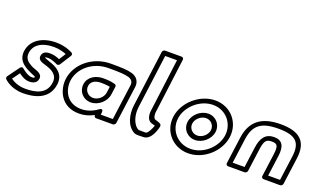

<svg xmlns="http://www.w3.org/2000/svg" viewBox="-87 -1368 3210 1928"><g transform="rotate(20 1518.5 -404.0)"><path d="M351 -503C411.4 -503 460.4 -486.6 485.4 -476L440.2 -404.9C416.4 -415.5 381.1 -429 341 -429C314.9 -429 288.5 -428.1 268.8 -407C259.2 -396.7 255 -384.3 253.4 -373C246.2 -319.8 308.1 -311.1 341.1 -300.1C406.4 -279.1 472.3 -246.6 460.6 -160C443.4 -32.6 328 -10 222.4 -10C141.2 -10 87.4 -42.3 63.9 -60.2L120.9 -138.3C144.9 -120 186.6 -91 234.3 -91C256.5 -91 314.8 -94.7 322.7 -153C331.3 -216.8 247.2 -223.2 207.7 -245.2C160.4 -271.6 124.6 -300.2 133.1 -363C144.7 -448.8 222 -503 351 -503ZM357.8 -553C216.8 -553 99.9 -487.2 83.1 -363C70.7 -271.8 129.2 -228.4 178.6 -200.8C247 -162.8 274.1 -163.2 272.7 -153C271.4 -143.3 268.9 -141 241.1 -141C197.9 -141 137.3 -194.1 137.3 -194.1C119.4 -211.1 103.6 -194.3 98.9 -187.8L10.5 -66.8C3.5 -57.1 3.2 -43.7 10.8 -35.7C12.6 -33.7 82.1 40 215.6 40C320 40 487 14.6 510.6 -160C527.3 -283.4 427.6 -326.9 362.5 -347.9C325.7 -360.1 304.8 -369.7 303.4 -372.6C303.4 -372.6 303.4 -372.7 303.4 -373C303.6 -374.2 303.8 -375.1 304 -375.7C306.8 -376.9 317.3 -379 334.2 -379C380.4 -379 432.6 -349.9 432.6 -349.9C444.7 -343 460.6 -348.9 468.1 -360.8L541.8 -476.8C549.1 -488.2 546.9 -503.4 535.9 -509.9C534.2 -511 463.4 -553 357.8 -553Z M1153.4 -25H1024.4L1027.8 -50C1027.8 -50 1031.9 -101.1 989.4 -69.2C940.6 -32.7 881.1 -10 820.4 -10C659 -10 608.8 -146.2 622.1 -245C639.6 -374.5 767 -491 939.4 -491C1053.4 -491 1109.8 -488.7 1154.8 -475.9C1192.2 -465.4 1209.4 -439 1204.6 -404ZM1171.6 25C1182.3 25 1198 15.1 1200 0L1254.6 -404C1262.6 -463 1229.4 -508.7 1174.4 -524.1C1121.1 -539.3 1060.1 -541 946.1 -541C750.5 -541 593.8 -405.5 572.1 -245C556.3 -127.8 616.9 40 813.6 40C868.9 40 922.3 24.8 971.3 -1.9L971 0C969.5 10.7 977.5 25 992.6 25ZM756.2 -253C745.5 -173.6 804.7 -106 886.3 -106C968.2 -106 1044.5 -173.8 1055.2 -253L1066.7 -338C1068.2 -349.1 1061.6 -358.9 1052.3 -361.9C1007.2 -376.5 950.7 -377 923 -377C848.4 -377 767.6 -337.1 756.2 -253ZM806.2 -253C812.4 -298.9 854.8 -327 916.2 -327C938.6 -327 979.9 -326.2 1014.1 -318.7L1005.2 -253C998.3 -202.2 947.2 -156 893.1 -156C838.8 -156 799.4 -202.4 806.2 -253Z M1431.2 -800H1557.3L1484.6 -233.9C1484.6 -233.9 1466.7 -130.5 1544.7 -114.6C1558.4 -110.5 1566 -108.4 1572.7 -106.5C1561.9 -71.9 1530.6 -10 1510.4 -10C1481.1 -10 1441.9 -9.3 1433.1 -11.1C1368.7 -44.6 1344.7 -145.6 1355.4 -225.1ZM1412.9 -850C1399.2 -850 1386.3 -838.5 1384.5 -824.9L1305.4 -225C1293.2 -134.9 1315.9 -10.9 1406.8 34.7C1430.1 46 1471.9 40 1503.6 40C1592.1 40 1623 -105.3 1623 -105.3C1634.2 -142.6 1611 -148.7 1564.1 -163C1563.5 -163.2 1562.3 -163.5 1561.4 -163.6C1532.4 -168.8 1533.5 -224.8 1534.6 -234L1610.6 -825.2C1612.1 -837.4 1603.2 -850 1588.9 -850Z M1766.6 -256C1784.3 -386.7 1914.7 -503 2053 -503C2191 -503 2287.3 -387.1 2269.6 -256C2251.9 -125 2124.5 -10 1986.4 -10C1848 -10 1749 -125.4 1766.6 -256ZM1716.6 -256C1695.1 -96.6 1814 40 1979.6 40C2145.5 40 2298.1 -97 2319.6 -256C2341.1 -414.9 2225.8 -553 2059.8 -553C1894 -553 1738.2 -415.3 1716.6 -256ZM1868.6 -256C1857.9 -176.6 1917.1 -109 1998.7 -109C2080.6 -109 2156.9 -176.8 2167.6 -256C2178.3 -335 2120.8 -404 2038.6 -404C1956.7 -404 1879.3 -335.2 1868.6 -256ZM1918.6 -256C1925.5 -306.8 1977.8 -354 2031.9 -354C2085.7 -354 2124.5 -307 2117.6 -256C2110.7 -205.2 2059.6 -159 2005.5 -159C1951.2 -159 1911.8 -205.4 1918.6 -256Z M2608 0 2641 -244C2654 -340.4 2675.3 -359 2732.5 -359C2789.8 -359 2806 -340.4 2793 -244L2760 0C2758 15.1 2770.9 25 2781.6 25H2958.6C2973.8 25 2985.5 10.7 2987 0L3025.8 -287C3051 -473.1 2958.9 -553 2758.8 -553C2558.7 -553 2445 -473.1 2419.8 -287L2381 0C2379 15.1 2391.9 25 2402.6 25H2579.6C2594.8 25 2606.5 10.7 2608 0ZM2561.4 -25H2434.4L2469.8 -287C2491.1 -444.9 2568.1 -503 2752 -503C2935.9 -503 2997.1 -444.9 2975.8 -287L2940.4 -25H2813.4L2843 -244C2857.3 -349.6 2830.1 -409 2739.3 -409C2648.5 -409 2605.3 -349.6 2591 -244Z"/></g></svg>

Font: Hussar Techniczny
Style: Bold 
Weight: 700
Foundry: Cannot Into Space Fonts
Version: Version 0.77